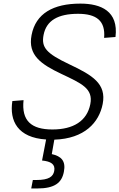

<svg xmlns="http://www.w3.org/2000/svg" viewBox="-20 -762 662 1064"><path d="M557 -552 620 -557C637.5 -700.5 539.5 -742 425.5 -742C274.5 -742 178 -687 155 -568C133 -455.5 208.5 -405.5 320 -352.5C432 -299.5 497.5 -271.5 480.5 -185C462 -91 386 -44.5 270.5 -44.5C153 -44.5 98.5 -93 110.5 -207L48.5 -202C31.5 -92 78 1 235.5 11L213 127.5C262.5 132.5 287.5 148 280.5 185.5C274.5 216.5 251.5 235.5 181.5 235.5H162L153 282.5H185C285 282.5 322.5 250 334 190C346 129.5 319 103.5 267 92L281 12C449 6.5 529 -83.5 549 -185.5C571 -298 492.5 -345 364.5 -405.5C236.5 -466 208 -499 221.5 -568.5C237 -648.5 301.5 -685.5 412.5 -685.5C515 -685.5 565 -646.5 557 -552Z"/></svg>

Font: Monaspace Neon ExtraLight
Style: Italic
Weight: 200
Italic angle: -11°
Designer: Riley Cran & the Lettermatic Team
Foundry: Lettermatic
Version: Version 1.200 (Monaspace Neon)